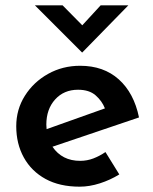

<svg xmlns="http://www.w3.org/2000/svg" viewBox="-20 -690 574 721"><path d="M279 11Q204 11 151 -18Q98 -47 69.5 -98.5Q41 -150 41 -216Q41 -279 73.5 -330.5Q106 -382 160.5 -412.5Q215 -443 281 -443Q369 -443 426 -392Q483 -341 502 -249L177 -139Q213 -86 281 -86Q307 -86 330.5 -95Q354 -104 376 -119L428 -35Q394 -14 355 -1.5Q316 11 279 11ZM155 -205 374 -283Q363 -311 339 -332Q315 -353 273 -353Q220 -353 187 -316.5Q154 -280 154 -222Q154 -214 155 -205ZM215 -670 289 -595 358 -670H462L289 -493H288L111 -670Z"/></svg>

Font: Reem Kufi Medium
Style: Regular
Weight: 500
Designer: Khaled Hosny
Version: Version 1.001